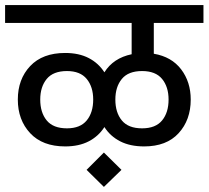

<svg xmlns="http://www.w3.org/2000/svg" viewBox="-30 -667 819 754"><path d="M0 0ZM574 -577V-456Q644 -444 681.5 -394.5Q719 -345 719 -276Q719 -196 671.5 -144Q624 -92 536 -92Q481 -92 442 -112Q403 -132 380 -168Q357 -132 318.5 -112Q280 -92 226 -92Q137 -92 88.5 -144Q40 -196 40 -276Q40 -356 88.5 -407.5Q137 -459 226 -459Q280 -459 318.5 -439Q357 -419 380 -383Q415 -439 487 -454V-577H-10V-647H769V-577ZM336 -276Q336 -326 310.5 -357Q285 -388 233 -388Q179 -388 153.5 -357Q128 -326 128 -276Q128 -225 153.5 -194Q179 -163 233 -163Q285 -163 310.5 -194Q336 -225 336 -276ZM528 -388Q474 -388 448.5 -357Q423 -326 423 -276Q423 -225 448.5 -194Q474 -163 528 -163Q581 -163 606.5 -194Q632 -225 632 -276Q632 -326 606.5 -357Q581 -388 528 -388ZM310 0 378 -68 447 0 378 67Z"/></svg>

Font: Biryani
Style: Regular
Weight: 400
Designer: Dan Reynolds and Mathieu Réguer
Foundry: Dan Reynolds and Mathieu Réguer
Version: Version 1.004; ttfautohint (v1.1) -l 5 -r 5 -G 72 -x 0 -D la